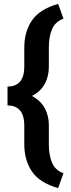

<svg xmlns="http://www.w3.org/2000/svg" viewBox="-20 -800 369 996"><path d="M281.7 175.8Q186.5 148.9 146.2 90.3Q106 31.7 106 -51.8V-150.9Q106 -199.2 84.7 -226.1Q63.5 -252.9 19 -252.9V-351.1Q63.5 -351.1 84.7 -377.7Q106 -404.3 106 -453.6V-552.7Q106 -636.2 146.2 -694.6Q186.5 -752.9 281.7 -779.8L309.1 -703.1Q267.1 -688 250.2 -649.2Q233.4 -610.4 233.4 -552.7V-453.6Q233.4 -402.8 211.4 -363.5Q189.5 -324.2 145.5 -302.2Q189.5 -279.3 211.4 -240Q233.4 -200.7 233.4 -150.9V-51.8Q233.4 5.9 250.2 44.7Q267.1 83.5 309.1 98.6Z"/></svg>

Font: Roboto Slab LO
Style: Bold
Weight: 700
Designer: Google
Version: Version 2.000